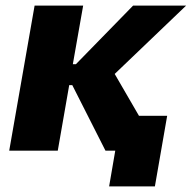

<svg xmlns="http://www.w3.org/2000/svg" viewBox="-20 -540 687 688"><path d="M13 0H187L228 -235H239L358 0H393L371 128H535L579 -125H478L391 -275L647 -520H457L252 -310H241L278 -520H104Z"/></svg>

Font: Fixel Display 20240404 ExBold
Style: Italic
Weight: 800
Italic angle: -10°
Designer: AlfaBravo + MacPaw
Foundry: Kyrylo Tkachov, Marchela Mozhyna, Serhii Makarenko, Maria Weinstein, Zakhar Kryvoshyya
Version: Version 1.211;Glyphs 3.2 (3225)